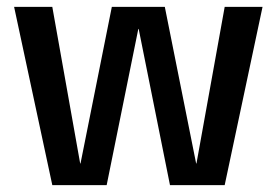

<svg xmlns="http://www.w3.org/2000/svg" viewBox="-20 -538 804 558"><path d="M132 0 21 -518H132L213 -63H214L305 -518H459L550 -63H551L633 -518H743L633 0H474L383 -454H382L290 0Z"/></svg>

Font: TikTok Sans 24pt Medium
Style: Regular
Weight: 500
Version: Version 4.000